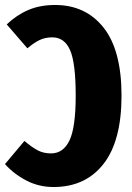

<svg xmlns="http://www.w3.org/2000/svg" viewBox="-21 -733 530 771"><path d="M467 -349Q467 -167 394.5 -74.5Q322 18 194 18Q135 18 85 -8Q35 -34 -1 -74L77 -167Q108 -141 131 -129Q154 -117 184 -117Q233 -117 258 -169Q283 -221 283 -349Q283 -480 260.5 -531.5Q238 -583 189 -583Q160 -583 137.5 -572Q115 -561 89 -539L6 -635Q46 -673 93 -693Q140 -713 200 -713Q323 -713 395 -622Q467 -531 467 -349Z"/></svg>

Font: Fira Sans Extra Condensed ExtraBold
Style: Regular
Weight: 800
Width: 1
Designer: Carrois Corporate & Edenspiekermann AG
Foundry: Carrois Corporate GbR & Edenspiekermann AG
Version: Version 4.203